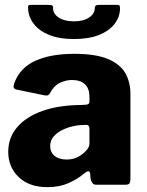

<svg xmlns="http://www.w3.org/2000/svg" viewBox="-20 -762 608 792"><path d="M327 -46Q298 -22 261 -6Q224 10 176 10Q100 10 57 -31.5Q14 -73 14 -136Q14 -194 50.5 -237Q87 -280 154 -304Q221 -328 313 -329L334 -330Q338 -330 343.5 -332.5Q349 -335 349 -344V-363Q349 -396 331 -414Q313 -432 277 -432Q252 -432 227.5 -420.5Q203 -409 187 -379Q183 -372 179 -369.5Q175 -367 162 -369L46 -393Q40 -395 37 -400Q34 -405 40 -422Q64 -484 127.5 -512Q191 -540 286 -540Q374 -540 424.5 -519Q475 -498 496.5 -461Q518 -424 518 -374V-25Q518 -11 514 -5.5Q510 0 497 0H376Q365 0 359.5 -9.5Q354 -19 353 -31L352 -46Q349 -65 327 -46ZM349 -230Q349 -248 334 -247L318 -246Q300 -246 277.5 -240.5Q255 -235 234.5 -224.5Q214 -214 200.5 -198Q187 -182 187 -160Q187 -134 205 -119Q223 -104 255 -104Q277 -104 293.5 -111Q310 -118 321 -127Q333 -137 341 -147.5Q349 -158 349 -171V-230ZM285 -601Q224 -601 182.5 -618Q141 -635 119 -664Q97 -693 96 -727Q95 -736 97 -739Q99 -742 106 -742H177Q191 -742 195.5 -739Q200 -736 199 -729Q198 -706 221.5 -690Q245 -674 285 -674ZM285 -601V-674Q325 -674 348 -690Q371 -706 371 -729Q371 -736 375.5 -739Q380 -742 393 -742H464Q471 -742 473 -739Q475 -736 475 -727Q475 -693 453 -664Q431 -635 389 -618Q347 -601 285 -601Z"/></svg>

Font: Libre Franklin ExtraBold
Style: Regular
Weight: 800
Designer: Pablo Impallari, Rodrigo Fuenzalida, Nhung Nguyen
Foundry: Impallari Type
Version: Version 3.000